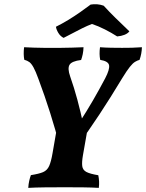

<svg xmlns="http://www.w3.org/2000/svg" viewBox="-20 -908 708 931"><path d="M271.4 -193.7Q249 -278.8 223.1 -360.9Q197.1 -443.1 166.7 -524.3Q152.8 -562.7 142.5 -581.2Q132.3 -599.7 122.3 -607Q112.3 -614.2 97.8 -618.2Q95.3 -630.8 95 -646.3Q94.7 -661.8 96.8 -679Q119.4 -678 144.5 -677Q169.5 -676 192.7 -676Q215.9 -676 231.8 -676Q250.8 -676 275.7 -676Q300.7 -676 328.8 -677Q356.8 -678 385 -679Q384.4 -660.7 381.2 -645.3Q377.9 -629.8 373.3 -617.2Q327.5 -611.3 317.1 -593.7Q306.7 -576.1 320.1 -537.7Q339.4 -483 355.2 -424.3Q371 -365.5 384.3 -302.7L366.2 -316Q399.5 -367.4 430 -419.8Q460.4 -472.1 490.1 -528.4Q512.3 -571 509 -591.2Q505.6 -611.3 465.9 -617.7Q460.3 -645.1 464.9 -679Q489.9 -677 518.5 -676.5Q547 -676 571.9 -676Q598 -676 619.3 -676.5Q640.5 -677 668.2 -679Q667.1 -646.6 656.6 -617.7Q645.6 -614.8 634.6 -608Q623.6 -601.3 609.4 -583.5Q595.2 -565.8 572.3 -528.4Q515.5 -434 462 -353Q408.4 -272 351.8 -193.7ZM117.1 3Q118.1 -15.2 121.7 -31.1Q125.3 -47.1 129.8 -58.8Q168.6 -64.8 188.7 -73.3Q208.8 -81.8 218.4 -103.2Q227.9 -124.6 234.9 -165.9L255.7 -285.7H405.1L382.3 -155.9Q376.3 -121.7 378.8 -102.5Q381.3 -83.4 399.1 -74.1Q416.9 -64.8 456.6 -58.3Q459.7 -43.6 460.4 -27.9Q461.1 -12.1 459.1 3Q427.1 1 384.5 0.5Q341.8 0 295.6 0Q244.9 0 198.1 0.5Q151.4 1 117.1 3ZM288.4 -724.3Q272.5 -732.3 262.7 -748.7Q252.9 -765.2 251.3 -778.3Q280.4 -792.7 310.5 -811Q340.7 -829.3 368.6 -848.9Q396.5 -868.4 419.5 -885.9Q435.2 -888.4 451.5 -887.2Q467.8 -885.9 482.6 -880.4Q508.7 -851.9 539.3 -821.8Q570 -791.7 607.4 -756Q599.2 -745.4 583.3 -739.1Q567.5 -732.9 548.1 -731.4Q520.1 -749.4 488.5 -765.4Q457 -781.4 426 -791.8Q403.6 -783.3 378.7 -771Q353.9 -758.7 330.6 -746.2Q307.3 -733.6 288.4 -724.3Z"/></svg>

Font: Vollkorn
Style: Italic
Weight: 400
Italic angle: -11°
Designer: Friedrich Althausen
Foundry: Friedrich Althausen
Version: Version 5.001